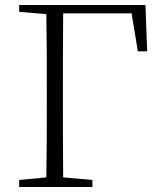

<svg xmlns="http://www.w3.org/2000/svg" viewBox="-20 -743 642 763"><path d="M502.9 -689.9H231Q230.5 -616.7 230.2 -541.5Q230 -466.3 230 -390.1V-332Q230 -258.3 230.2 -184.8Q230.5 -111.3 231 -38.1L347.2 -27.8V0H56.2V-27.8L164.1 -38.1Q165.5 -110.8 165.8 -184.6Q166 -258.3 166 -332V-390.1Q166 -464.8 165.8 -539.1Q165.5 -613.3 164.1 -687L56.2 -695.8V-723.1H558.1L564.9 -539.1H527.8Z"/></svg>

Font: Source Han Serif CN ExtraLight
Style: Regular
Weight: 250
Designer: Ryoko NISHIZUKA  (kana & ideographs); Frank Grießhammer (Latin, Greek & Cyrillic); Wenlong ZHANG  (bopomofo); Sandoll Co
Foundry: Adobe Systems Incorporated
Version: Version 1.001;PS 1.001;hotconv 16.6.54;makeotf.lib2.5.65590